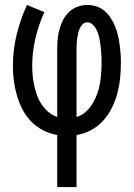

<svg xmlns="http://www.w3.org/2000/svg" viewBox="-20 -540 540 775"><path d="M211 215V5Q181 0 154 -14Q127 -28 106 -49.5Q85 -71 71 -98Q57 -125 48.5 -154Q40 -183 36 -213Q32 -243 32 -274Q32 -337 47 -399.5Q62 -462 89 -520L159 -491Q136 -440 123 -385Q110 -330 110 -274Q110 -254 112 -233.5Q114 -213 118.5 -193Q123 -173 130 -154Q137 -135 148.5 -118Q160 -101 176 -87.5Q192 -74 211 -68V-343Q211 -363 213 -383.5Q215 -404 220.5 -423.5Q226 -443 235.5 -461Q245 -479 259.5 -492.5Q274 -506 293.5 -513Q313 -520 333 -520Q352 -520 370 -514Q388 -508 402 -496Q416 -484 426.5 -468Q437 -452 444 -435Q451 -418 455.5 -400Q460 -382 462.5 -363.5Q465 -345 466.5 -326.5Q468 -308 468 -289Q468 -257 465 -226Q462 -195 454 -164.5Q446 -134 432 -105.5Q418 -77 397 -53.5Q376 -30 348 -15Q320 0 289 5V215ZM289 -68Q310 -74 326.5 -89Q343 -104 354 -122.5Q365 -141 372.5 -161.5Q380 -182 383.5 -203.5Q387 -225 388.5 -247Q390 -269 390 -290Q390 -302 389.5 -313.5Q389 -325 388 -336Q387 -347 385.5 -358.5Q384 -370 382 -381Q380 -392 376.5 -403Q373 -414 367.5 -424Q362 -434 353 -442Q344 -450 333 -450Q322 -450 314 -442.5Q306 -435 302 -425.5Q298 -416 295.5 -405.5Q293 -395 291.5 -385Q290 -375 289.5 -364.5Q289 -354 289 -343Z"/></svg>

Font: Iosevka Term
Style: Regular
Weight: 400
Monospace: yes
Designer: Belleve Invis
Foundry: Belleve Invis
Version: Version 30.0.1